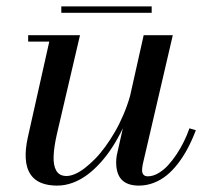

<svg xmlns="http://www.w3.org/2000/svg" viewBox="-20 -570 657 600"><path d="M171.6 -550H454V-530H171.6ZM230 -460 158 -152Q153.4 -131.6 150.8 -114.8Q148.2 -97.9 147.6 -82.8Q146.9 -67.6 149 -56.3Q151.1 -45 155.8 -36.8Q160.5 -28.5 168.6 -24.2Q176.6 -20 188 -20Q199.9 -20 214.3 -26.2Q228.8 -32.4 244.5 -44.4Q260.2 -56.4 276.4 -72.8Q292.6 -89.2 308.5 -110.9Q324.4 -132.6 338.6 -157.1Q352.9 -181.5 365.3 -210.6Q377.8 -239.6 386.4 -269.8L429 -460H520L426 -56Q424 -44 424 -38Q424 -29.2 428.4 -24.1Q432.8 -19 442 -19Q457.6 -19 474 -28.3Q490.4 -37.6 504.5 -52.8Q518.6 -68 531.8 -87.8Q544.9 -107.5 554.9 -128.1Q564.9 -148.6 572 -169L592 -163Q580.4 -132.4 566.7 -106.6Q553 -80.8 536.2 -58.9Q519.4 -37.1 500.8 -22Q482.1 -6.9 459.9 1.6Q437.8 10 414 10Q378.5 10 360.8 -7.9Q343 -25.9 343 -63Q343 -73 345 -85L363.9 -169.2Q349.1 -138.4 332 -111.6Q314.9 -84.9 294.7 -62.4Q274.5 -39.9 253 -23.9Q231.5 -7.9 207.4 1.1Q183.2 10 159 10Q138.6 10 122.4 5.9Q106.2 1.8 95.1 -5.6Q84 -12.9 76.4 -23.6Q68.9 -34.4 65.1 -47.1Q61.2 -59.8 60.4 -75.2Q59.6 -90.8 61.3 -106.8Q63 -122.9 67 -141L134 -440H68V-460Z"/></svg>

Font: Bodoni* 11
Style: Italic
Weight: 400
Italic angle: -13°
Version: Version 1.002